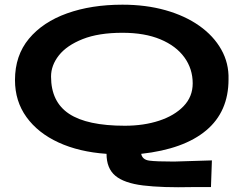

<svg xmlns="http://www.w3.org/2000/svg" viewBox="-20 -650 1040 820"><path d="M803 149Q672 152 591 142Q510 132 472.5 100.5Q435 69 435 7Q318 -1 230 -41.5Q142 -82 93 -150Q44 -218 44 -308Q44 -413 103.5 -484.5Q163 -556 266.5 -593Q370 -630 503 -630Q603 -630 686.5 -606.5Q770 -583 831 -540Q892 -497 925 -438.5Q958 -380 956 -311Q956 -173 860.5 -93Q765 -13 583 7Q588 32 617.5 36Q647 40 723 40L885 35L881 149ZM513 -113Q594 -113 659.5 -134.5Q725 -156 764 -196.5Q803 -237 803 -294Q803 -356 767.5 -405Q732 -454 665 -482Q598 -510 503 -510Q401 -510 333 -483Q265 -456 231.5 -413.5Q198 -371 198 -323Q198 -215 275 -164Q352 -113 513 -113Z"/></svg>

Font: Inconsolata UltraExpanded Black
Style: Regular
Weight: 900
Width: 9
Monospace: yes
Designer: Raph Levien, Cyreal, Brenton Simpson
Foundry: Raph Levien, Cyreal, Google
Version: Version 3.001; ttfautohint (v1.8.2.53-6de2)